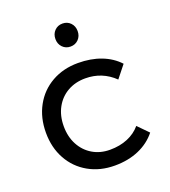

<svg xmlns="http://www.w3.org/2000/svg" viewBox="-136 -839 833 942"><g transform="rotate(-20 281.0 -368.5)"><path d="M311 -449Q259 -449 218.5 -426Q178 -403 155 -361Q132 -319 132 -264Q132 -209 154.5 -167Q177 -125 216.5 -101.5Q256 -78 307 -78Q358 -78 399 -95Q440 -112 467 -144L520 -90Q484 -45 428.5 -21Q373 3 303 3Q226 3 166 -31Q106 -65 72.5 -125.5Q39 -186 39 -264Q39 -342 72.5 -403Q106 -464 166 -498Q226 -532 303 -532Q370 -532 423.5 -511.5Q477 -491 513 -452L462 -388Q399 -449 311 -449ZM356 -680Q356 -654 339.5 -637Q323 -620 298 -620Q273 -620 256.5 -637Q240 -654 240 -680Q240 -706 256.5 -723Q273 -740 298 -740Q323 -740 339.5 -723Q356 -706 356 -680Z"/></g></svg>

Font: Gontserrat
Style: Regular
Weight: 400
Designer: Julieta Ulanovsky
Foundry: Julieta Ulanovsky
Version: Version 6.001